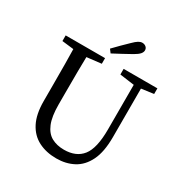

<svg xmlns="http://www.w3.org/2000/svg" viewBox="-199 -1017 1125 1182"><g transform="rotate(30 363.5 -426.0)"><path d="M317 -736Q340 -760 363.5 -783.5Q387 -807 410 -829Q431 -850 445 -858.5Q459 -867 472 -867Q487 -867 498 -858Q509 -849 509 -834Q509 -821 498 -808Q487 -795 459 -779Q428 -762 397 -745Q366 -728 335 -712ZM582 -615H562L452 -630V-670H692V-630ZM170 -615 40 -630V-670H320V-630L190 -615ZM215 -281Q215 -195 235.5 -145.5Q256 -96 293.5 -75.5Q331 -55 382 -55Q468 -55 511.5 -110Q555 -165 555 -299V-670H605V-273Q605 -168 574 -105Q543 -42 489.5 -13.5Q436 15 368 15Q296 15 241 -13Q186 -41 155.5 -100Q125 -159 125 -252V-360Q125 -437 124.5 -515Q124 -593 122 -670H218Q216 -594 215.5 -516.5Q215 -439 215 -360Z"/></g></svg>

Font: Adobe Variable Font Prototype
Style: Regular
Weight: 389
Designer: Frank Grießhammer
Foundry: Adobe
Version: Version 1.004;hotconv 1.0.113;makeotfexe 2.5.65598